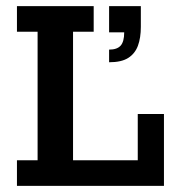

<svg xmlns="http://www.w3.org/2000/svg" viewBox="-20 -603 577 623"><path d="M35 0V-83H102V-500H35V-583H284V-500H217V-83H427V-233H512V0ZM334 -401V-442Q360 -442 371.5 -455Q383 -468 383 -498H334V-583H437V-516Q437 -480 427.5 -454.5Q418 -429 396 -415Q374 -401 334 -401Z"/></svg>

Font: Rokkitt SemiBold SemiBold
Style: Regular
Weight: 600
Version: Version 3.103